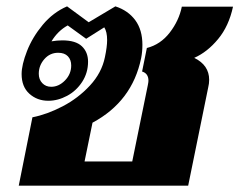

<svg xmlns="http://www.w3.org/2000/svg" viewBox="-20 -584 753 604"><path d="M82 -215Q128 -224 177 -249.5Q226 -275 263 -315Q300 -355 310 -404Q317 -437 317 -458Q317 -484 308 -498L251 -462L193 -504Q162 -487 142 -454Q160 -457 176 -457Q218 -457 237.5 -438.5Q257 -420 257 -390Q257 -355 238.5 -326.5Q220 -298 191 -282.5Q162 -267 132 -267Q97 -267 72.5 -289Q48 -311 48 -351Q48 -380 65 -423.5Q82 -467 114.5 -506Q147 -545 191 -564L259 -514L343 -564Q383 -551 405.5 -520.5Q428 -490 428 -443Q428 -421 424 -401Q396 -265 271 -198L246 -76H396L445 -316Q447 -326 447 -330Q447 -353 427 -359L442 -433Q485 -444 514 -481.5Q543 -519 552 -563H713Q700 -502 666 -461Q632 -420 591 -402Q638 -379 638 -333Q638 -321 635 -309L572 0H39ZM204 -378Q204 -396 193.5 -407Q183 -418 163 -418Q137 -418 119.5 -398Q102 -378 102 -352Q102 -334 113 -322.5Q124 -311 141 -311Q165 -311 184.5 -331Q204 -351 204 -378Z"/></svg>

Font: Taviraj Black
Style: Italic
Weight: 900
Italic angle: -12°
Designer: Katatrad Team
Foundry: CadsonDemak
Version: Version 1.001